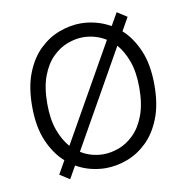

<svg xmlns="http://www.w3.org/2000/svg" viewBox="-72 -649 729 750"><g transform="rotate(-10 292.5 -274.5)"><path d="M108 5.5 137.5 -46.5Q99 -80.5 74.5 -136.8Q50 -193 50 -275Q50 -352.5 71.8 -407.2Q93.5 -462 129.2 -496.2Q165 -530.5 207.8 -546.2Q250.5 -562 292.5 -562Q322 -562 352.2 -554.2Q382.5 -546.5 410.5 -530.5L439 -580.5L478 -555.5L448.5 -503Q486.5 -469 510.8 -412.8Q535 -356.5 535 -275Q535 -197.5 513.2 -142.8Q491.5 -88 455.8 -53.8Q420 -19.5 377.2 -3.8Q334.5 12 292.5 12Q263 12 233 4.5Q203 -3 175 -19L147 30.5ZM110 -275Q110 -212.5 126 -169.2Q142 -126 166.5 -98.5L383 -481Q361 -494.5 337.8 -500.8Q314.5 -507 292.5 -507Q262 -507 230 -495Q198 -483 170.8 -456Q143.5 -429 126.8 -384.5Q110 -340 110 -275ZM292.5 -43Q323 -43 355 -55Q387 -67 414.2 -94Q441.5 -121 458.2 -165.5Q475 -210 475 -275Q475 -337 459.2 -380.2Q443.5 -423.5 419 -451L203 -68.5Q224.5 -55 247.5 -49Q270.5 -43 292.5 -43Z"/></g></svg>

Font: Junction Light
Style: Regular
Weight: 300
Designer: Caroline Hadilaksono
Foundry: Caroline Hadilaksono, Tyler Finck, The League of Moveable Type
Version: Version 2.000; ttfautohint (v1.8.3)